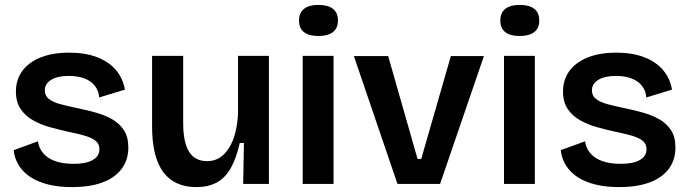

<svg xmlns="http://www.w3.org/2000/svg" viewBox="-20 -751 2812 784"><path d="M274 13Q220 13 177.5 2.5Q135 -8 105 -27.5Q75 -47 57 -75.5Q39 -104 36 -138L135 -174Q138 -148 155.5 -126.5Q173 -105 204.5 -93.5Q236 -82 281 -82Q331 -82 358.5 -97.5Q386 -113 386 -142Q386 -163 371 -175.5Q356 -188 327.5 -196.5Q299 -205 259 -213Q222 -221 184.5 -231.5Q147 -242 115.5 -259.5Q84 -277 64.5 -305.5Q45 -334 45 -377Q45 -425 70.5 -460.5Q96 -496 145 -516Q194 -536 263 -536Q327 -536 375 -518Q423 -500 452.5 -466Q482 -432 490 -385L385 -353Q383 -381 367 -401Q351 -421 324 -431Q297 -441 261 -441Q215 -441 189 -425Q163 -409 163 -382Q163 -360 179.5 -347Q196 -334 225.5 -326Q255 -318 293 -310Q333 -302 370.5 -291.5Q408 -281 438 -264Q468 -247 486 -219.5Q504 -192 504 -149Q504 -97 476 -60.5Q448 -24 397 -5.5Q346 13 274 13Z M782 13Q692 13 646.5 -48.5Q601 -110 601 -235V-523H728V-249Q728 -170 752 -131.5Q776 -93 826 -93Q855 -93 877 -107Q899 -121 915.5 -147.5Q932 -174 941 -210Q950 -246 952 -288V-523H1078V-217V0H973L976 -167H959Q945 -104 922 -64Q899 -24 864.5 -5.5Q830 13 782 13Z M1216 0V-523H1342V0ZM1280 -604Q1241 -604 1221 -620Q1201 -636 1201 -667Q1201 -699 1221.5 -715Q1242 -731 1280 -731Q1319 -731 1339.5 -715Q1360 -699 1360 -667Q1360 -636 1339.5 -620Q1319 -604 1280 -604Z M1603 0 1425 -522H1565L1685 -102H1700L1821 -522H1956L1777 0Z M2038 0V-523H2164V0ZM2102 -604Q2063 -604 2043 -620Q2023 -636 2023 -667Q2023 -699 2043.5 -715Q2064 -731 2102 -731Q2141 -731 2161.5 -715Q2182 -699 2182 -667Q2182 -636 2161.5 -620Q2141 -604 2102 -604Z M2508 13Q2454 13 2411.5 2.5Q2369 -8 2339 -27.5Q2309 -47 2291 -75.5Q2273 -104 2270 -138L2369 -174Q2372 -148 2389.5 -126.5Q2407 -105 2438.5 -93.5Q2470 -82 2515 -82Q2565 -82 2592.5 -97.5Q2620 -113 2620 -142Q2620 -163 2605 -175.5Q2590 -188 2561.5 -196.5Q2533 -205 2493 -213Q2456 -221 2418.5 -231.5Q2381 -242 2349.5 -259.5Q2318 -277 2298.5 -305.5Q2279 -334 2279 -377Q2279 -425 2304.5 -460.5Q2330 -496 2379 -516Q2428 -536 2497 -536Q2561 -536 2609 -518Q2657 -500 2686.5 -466Q2716 -432 2724 -385L2619 -353Q2617 -381 2601 -401Q2585 -421 2558 -431Q2531 -441 2495 -441Q2449 -441 2423 -425Q2397 -409 2397 -382Q2397 -360 2413.5 -347Q2430 -334 2459.5 -326Q2489 -318 2527 -310Q2567 -302 2604.5 -291.5Q2642 -281 2672 -264Q2702 -247 2720 -219.5Q2738 -192 2738 -149Q2738 -97 2710 -60.5Q2682 -24 2631 -5.5Q2580 13 2508 13Z"/></svg>

Font: Bricolage Grotesque 18pt SemiBold
Style: Regular
Weight: 600
Version: Version 1.001;gftools[0.9.33.dev8+g029e19f]